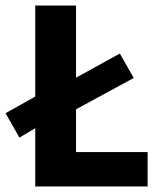

<svg xmlns="http://www.w3.org/2000/svg" viewBox="-43 -672 587 692"><path d="M27 -176 -23 -264 84 -324V-652H231V-392L389 -479L439 -391L231 -278V-124H489V0H84V-210Z"/></svg>

Font: hySource Sans Pro
Style: Bold
Weight: 700
Designer: Paul D. Hunt
Foundry: Adobe Systems Incorporated
Version: Version 2.021;PS 2.000;hotconv 1.0.86;makeotf.lib2.5.63406